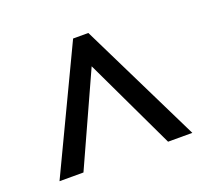

<svg xmlns="http://www.w3.org/2000/svg" viewBox="-78 -811 629 580"><g transform="rotate(-20 236.0 -520.5)"><path d="M22 -325H99L232 -618L371 -325H449L257 -716H208Z"/></g></svg>

Font: Noto Sans Sinhala UI Condensed
Style: Regular
Weight: 400
Width: 3
Designer: Jelle Bosma - Monotype Design Team
Foundry: Monotype Imaging Inc.
Version: Version 2.006